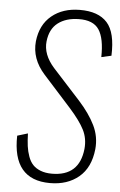

<svg xmlns="http://www.w3.org/2000/svg" viewBox="-57 -859 568 909"><g transform="rotate(5 227.0 -404.5)"><path d="M215.3 10.3Q36.6 10.3 41.5 -199.7L91.3 -214.8Q92.3 -180.2 95.7 -154.8Q99.1 -129.4 107.7 -105.7Q116.2 -82 130.4 -67.1Q144.5 -52.2 167.2 -43.5Q189.9 -34.7 220.7 -34.7Q350.6 -34.7 364.3 -165Q369.1 -214.4 348.4 -255.4Q327.6 -296.4 278.3 -351.6L145.5 -499Q82.5 -569.3 90.8 -652.8Q99.6 -731.9 152.1 -775.1Q204.6 -818.4 285.6 -818.8Q373.5 -819.3 415.5 -772.7Q457.5 -726.1 453.1 -615.7L405.8 -605Q407.7 -693.8 380.4 -735.1Q353 -776.4 283.2 -774.9Q223.6 -773.9 185.5 -744.9Q147.5 -715.8 141.1 -656.7Q134.3 -594.2 187.5 -534.2L318.8 -390.1Q369.1 -334.5 395.3 -281Q421.4 -227.5 415.5 -168Q406.2 -80.1 352.3 -34.9Q298.3 10.3 215.3 10.3Z"/></g></svg>

Font: Oswald
Style: Extra-Light
Weight: 200
Designer: Vernon Adams
Foundry: Vernon Adams
Version: 3.0; ttfautohint (v0.94.23-7a4d-dirty) -l 8 -r 50 -G 200 -x 